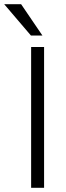

<svg xmlns="http://www.w3.org/2000/svg" viewBox="-64 -899 316 919"><path d="M139 -729H84L-44 -879H37ZM147 0H85V-674H147Z"/></svg>

Font: Hind Colombo Light
Style: Regular
Weight: 300
Designer: Jyotish Sonowal, Aditi Pimprikar
Foundry: Indian Type Foundry
Version: Version 1.000;PS 1.0;hotconv 1.0.86;makeotf.lib2.5.63406; tt